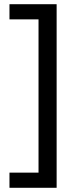

<svg xmlns="http://www.w3.org/2000/svg" viewBox="-20 -734 369 912"><path d="M25 86H163V-642H25V-714H249V158H25Z"/></svg>

Font: Noto Sans Meroitic
Style: Regular
Weight: 400
Designer: Monotype Design Team
Foundry: Monotype Imaging Inc.
Version: Version 2.002; ttfautohint (v1.8.4.7-5d5b)